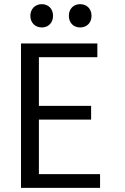

<svg xmlns="http://www.w3.org/2000/svg" viewBox="-20 -901 602 923"><path d="M420 -825C420 -859 397 -881 365 -881C334 -881 311 -859 311 -825C311 -791 334 -769 365 -769C397 -769 420 -791 420 -825ZM235 -825C235 -859 212 -881 181 -881C150 -881 126 -859 126 -825C126 -791 150 -769 181 -769C212 -769 235 -791 235 -825ZM461 2V-64H167V-326H418V-392H167V-626H448V-692H81V2Z"/></svg>

Font: Repo
Style: Regular
Weight: 400
Designer: Stefan Peev
Foundry: Context Ltd
Version: Version 0.000